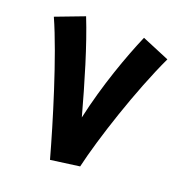

<svg xmlns="http://www.w3.org/2000/svg" viewBox="-129 -805 860 923"><g transform="rotate(20 301.5 -344.0)"><path d="M375 -10C410 -162 503 -446 593 -637L452 -696C403 -582 341 -411 302 -234C258 -395 206 -571 155 -698L10 -643C87 -471 182 -157 228 10Z"/></g></svg>

Font: Noto Sans Arabic UI SemiCondensed Extra
Style: Regular
Weight: 800
Width: 4
Designer: Nadine Chahine - Monotype Design Team
Foundry: Monotype Imaging Inc.
Version: Version 1.900